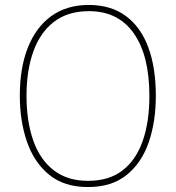

<svg xmlns="http://www.w3.org/2000/svg" viewBox="-20 -745 710 775"><path d="M609 -358Q609 -254 580.5 -171Q552 -88 491.5 -39Q431 10 335 10Q239 10 178.5 -39.5Q118 -89 89 -172.5Q60 -256 60 -359Q60 -471 92.5 -553Q125 -635 187 -680Q249 -725 339 -725Q428 -725 488.5 -680Q549 -635 579 -553Q609 -471 609 -358ZM87 -359Q87 -256 114 -178.5Q141 -101 196.5 -58Q252 -15 335 -15Q420 -15 474.5 -57Q529 -99 556 -176Q583 -253 583 -358Q583 -521 520 -610.5Q457 -700 339 -700Q254 -700 198 -657Q142 -614 114.5 -537Q87 -460 87 -359Z"/></svg>

Font: Noto Sans Bengali SemiCondensed Thin
Style: Regular
Weight: 100
Width: 4
Designer: Joana Ranito - Universal Thirst; Jelle Bosma - Monotype Design Team
Foundry: Universal Thirst ehf.
Version: Version 3.000; ttfautohint (v1.8.4.7-5d5b)